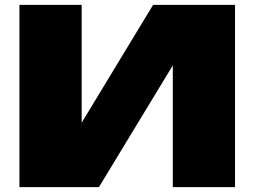

<svg xmlns="http://www.w3.org/2000/svg" viewBox="-20 -770 1047 790"><path d="M60 0V-750H316V-265L610 -750H947V0H691V-501L387 0Z"/></svg>

Font: Bounded
Style: Regular
Weight: 900
Designer: Vlad Churkin
Version: Version 1.0